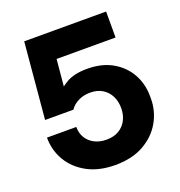

<svg xmlns="http://www.w3.org/2000/svg" viewBox="-134 -843 913 976"><g transform="rotate(-20 322.0 -355.0)"><path d="M325.8 19.5Q238.8 19.5 175.9 -14.2Q113 -48 79.2 -104.8Q45.5 -161.5 45.5 -230.5H204Q204 -196.5 219.6 -171Q235.2 -145.5 263.2 -131.2Q291.2 -117 327.2 -117Q366.8 -117 394.5 -133.4Q422.2 -149.8 436.9 -178.4Q451.5 -207 451.5 -243.2Q451.5 -279.5 437 -308.2Q422.5 -337 395.1 -353.8Q367.8 -370.5 328.8 -370.5Q293.2 -370.5 264.2 -355.8Q235.2 -341 220.5 -318H67.2L104.2 -730H547.2V-589.5H169.2L232.2 -631.5L210.2 -395L172.2 -404.8Q202 -440.5 244.2 -465Q286.5 -489.5 356 -489.5Q435.5 -489.5 492.1 -457.2Q548.8 -425 579.4 -370.5Q610 -316 610 -248.8V-236.2Q610 -169 577 -110.8Q544 -52.5 480.6 -16.5Q417.2 19.5 325.8 19.5Z"/></g></svg>

Font: SVN-Sora Variable
Style: Regular
Weight: 400
Designer: Jonathan Barnbrook, Julián Moncada
Foundry: Barnbrook Fonts
Version: Version 2.000 - Viet hoa boi STYLEno.1 Fonts